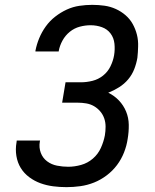

<svg xmlns="http://www.w3.org/2000/svg" viewBox="-20 -763 640 791"><path d="M254 8Q226 8 199 4.5Q172 1 147 -8Q122 -17 100.5 -33Q79 -49 65.5 -71Q52 -93 47.5 -120.5Q43 -148 48 -176L49 -184H145L144 -179Q140 -155 148 -133.5Q156 -112 174 -98.5Q192 -85 215 -80.5Q238 -76 261 -76Q287 -76 314 -83.5Q341 -91 362.5 -109.5Q384 -128 395.5 -153.5Q407 -179 412 -205Q415 -223 415 -241Q415 -259 409.5 -275Q404 -291 393 -304Q382 -317 367.5 -325.5Q353 -334 335.5 -337Q318 -340 300 -340H236L250 -424H314Q337 -424 361 -430Q385 -436 404.5 -451.5Q424 -467 435 -489.5Q446 -512 450 -535Q454 -559 451.5 -583Q449 -607 435.5 -625Q422 -643 400 -651Q378 -659 353 -659Q331 -659 308.5 -653Q286 -647 267.5 -632Q249 -617 237.5 -596Q226 -575 222 -553V-551H126V-554Q131 -580 141.5 -605.5Q152 -631 168.5 -654Q185 -677 207.5 -694.5Q230 -712 255 -723.5Q280 -735 307 -739Q334 -743 360 -743Q386 -743 410.5 -739.5Q435 -736 457 -726Q479 -716 497 -700.5Q515 -685 526.5 -664.5Q538 -644 544 -620.5Q550 -597 549 -571Q549 -560 548 -548Q547 -536 546 -525Q542 -501 533 -478Q524 -455 508 -436Q492 -417 470.5 -403.5Q449 -390 426 -381Q451 -369 470 -349Q489 -329 499.5 -303.5Q510 -278 510.5 -249Q511 -220 506 -191Q502 -163 491 -135Q480 -107 462 -83Q444 -59 419.5 -40.5Q395 -22 367.5 -11Q340 0 311 4Q282 8 254 8Z"/></svg>

Font: Iosevka Medium Extended
Style: Italic
Weight: 500
Width: 7
Italic angle: -9°
Monospace: yes
Designer: Belleve Invis
Foundry: Belleve Invis
Version: Version 32.5.0; ttfautohint (v1.8.4)